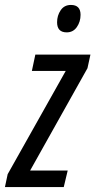

<svg xmlns="http://www.w3.org/2000/svg" viewBox="-55 -757 386 777"><path d="M271 -697Q271 -737 232 -737Q205 -737 190.5 -715.5Q176 -694 176 -667Q176 -626 215 -626Q241 -626 256 -647.5Q271 -669 271 -697ZM203 0 219 -67H67L299 -481L311 -536H88L74 -470H211L-24 -52L-35 0Z"/></svg>

Font: Noto Sans Display Condensed
Style: Italic
Weight: 400
Width: 3
Designer: Monotype Design team
Foundry: Monotype Imaging Inc.
Version: 1.000